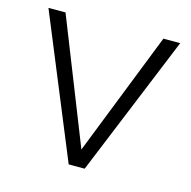

<svg xmlns="http://www.w3.org/2000/svg" viewBox="-83 -602 680 684"><g transform="rotate(15 257.0 -260.0)"><path d="M228 0H287L500 -520H438L258 -63L77 -520H14Z"/></g></svg>

Font: Aspekta 250
Style: Regular
Weight: 250
Designer: Ivo Dolenc
Version: Version 2.000